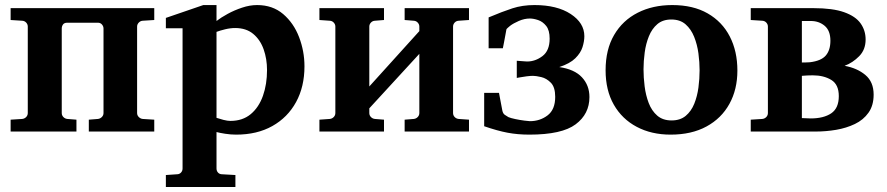

<svg xmlns="http://www.w3.org/2000/svg" viewBox="-20 -520 3506 759"><path d="M589.8 0H331.1V-46.9L367.2 -49.8Q376 -50.8 382.6 -57.4Q389.2 -64 389.2 -73.2V-407.2Q389.2 -416 383.1 -423.1Q377 -430.2 367.2 -430.2H246.1Q233.9 -430.2 229 -423.1Q224.1 -416 224.1 -407.2V-73.2Q224.1 -64 230.5 -57.4Q236.8 -50.8 246.1 -49.8L282.2 -46.9V0H22V-46.9L67.9 -49.8Q77.1 -50.8 83.5 -57.4Q89.8 -64 89.8 -73.2V-415Q89.8 -423.8 83.5 -430.7Q77.1 -437.5 67.9 -438L22 -440.9V-487.8H589.8V-440.9L543.9 -438Q535.2 -437.5 528.6 -430.7Q522 -423.8 522 -415V-73.2Q522 -64 528.6 -57.4Q535.2 -50.8 543.9 -49.8L589.8 -46.9Z M1183.6 -257.8Q1183.6 -177.2 1150.4 -116.5Q1117.2 -55.7 1056.6 -21.7Q996.1 12.2 913.6 12.2Q892.1 12.2 870.4 8.8Q848.6 5.4 835.9 2V146Q835.9 155.8 842 162.4Q848.1 168.9 857.9 168.9L910.6 171.9V219.2H635.7V171.9L679.7 168.9Q689 168.9 695.3 162.4Q701.7 155.8 701.7 146V-408.2H635.7V-449.2L783.7 -500H835.9V-437Q853.5 -450.7 879.9 -465.1Q906.2 -479.5 936.8 -489.7Q967.3 -500 996.6 -500Q1057.6 -500 1099.4 -464.4Q1141.1 -428.7 1162.4 -373Q1183.6 -317.4 1183.6 -257.8ZM1035.6 -243.2Q1035.6 -287.1 1022.2 -325Q1008.8 -362.8 981 -386Q953.1 -409.2 909.7 -409.2Q890.6 -409.2 869.6 -404.1Q848.6 -398.9 835.9 -394V-54.2Q847.2 -50.3 863.3 -46.1Q879.4 -42 890.6 -42Q939 -42 971.2 -68.8Q1003.4 -95.7 1019.5 -141.4Q1035.6 -187 1035.6 -243.2Z M1834 0H1579.6V-46.9L1615.7 -49.8Q1625 -50.8 1631.3 -57.4Q1637.7 -64 1637.7 -73.2V-307.1L1439.9 -91.8V-73.2Q1439.9 -64 1446.3 -57.4Q1452.6 -50.8 1461.9 -49.8L1498 -46.9V0H1242.7V-46.9L1283.7 -49.8Q1293 -50.8 1299.3 -57.4Q1305.7 -64 1305.7 -73.2V-415Q1305.7 -423.8 1299.3 -430.7Q1293 -437.5 1283.7 -438L1242.7 -440.9V-487.8H1498V-440.9L1461.9 -438Q1452.6 -437.5 1446.3 -430.7Q1439.9 -423.8 1439.9 -415V-178.2L1637.7 -397V-415Q1637.7 -423.8 1631.3 -430.7Q1625 -437.5 1615.7 -438L1579.6 -440.9V-487.8H1834V-440.9L1793 -438Q1783.7 -437.5 1777.3 -430.7Q1771 -423.8 1771 -415V-73.2Q1771 -64 1777.3 -57.4Q1783.7 -50.8 1793 -49.8L1834 -46.9Z M2072.8 12.2Q2026.4 12.2 1986.3 4.6Q1946.3 -2.9 1894 -21V-152.8H1952.6L1965.8 -83Q1968.3 -70.8 1975.8 -65.9Q1983.4 -61 1989.7 -57.1Q1998.5 -53.2 2017.1 -49.3Q2035.6 -45.4 2053 -43.2Q2070.3 -41 2074.7 -41Q2114.7 -41 2144.8 -64Q2174.8 -86.9 2174.8 -137.2Q2174.8 -175.3 2157.7 -192.9Q2140.6 -210.4 2119.6 -215.3Q2098.6 -220.2 2086.9 -220.2Q2077.1 -220.2 2061.8 -218.3Q2046.4 -216.3 2034.7 -214.1Q2022.9 -211.9 2022.9 -211.9V-279.8Q2043.9 -278.3 2052.5 -277.6Q2061 -276.9 2064 -276.9Q2096.2 -276.9 2124.5 -298.3Q2152.8 -319.8 2152.8 -367.2Q2152.8 -400.4 2139.2 -417.5Q2125.5 -434.6 2107.2 -440.7Q2088.9 -446.8 2074.7 -446.8Q2053.2 -446.8 2031.2 -437.3Q2009.3 -427.7 1996.6 -418Q1993.2 -415 1987.5 -410.2Q1981.9 -405.3 1981.9 -403.8Q1981.9 -403.8 1978.8 -386.7Q1975.6 -369.6 1972.2 -351.3Q1968.8 -333 1967.8 -329.1H1911.6V-451.2Q1965.8 -474.1 2005.6 -487.1Q2045.4 -500 2092.8 -500Q2182.1 -500 2236.1 -464.6Q2290 -429.2 2290 -377Q2290 -356.9 2282.7 -333.7Q2275.4 -310.5 2254.2 -289.6Q2232.9 -268.6 2190.9 -254.9Q2251 -246.1 2280.5 -214.4Q2310.1 -182.6 2310.1 -136.2Q2310.1 -69.3 2255.6 -28.6Q2201.2 12.2 2072.8 12.2Z M2895 -241.2Q2895 -166.5 2863.5 -109.4Q2832 -52.2 2772.9 -20Q2713.9 12.2 2630.9 12.2Q2555.2 12.2 2497.1 -18.6Q2439 -49.3 2406.5 -106.2Q2374 -163.1 2374 -242.2Q2374 -324.2 2407.7 -381.8Q2441.4 -439.5 2501 -469.7Q2560.5 -500 2637.7 -500Q2720.2 -500 2777.6 -467Q2835 -434.1 2865 -375.7Q2895 -317.4 2895 -241.2ZM2745.6 -242.2Q2745.6 -273.9 2741 -308.8Q2736.3 -343.8 2724.1 -374.3Q2711.9 -404.8 2690.2 -423.8Q2668.5 -442.9 2633.8 -442.9Q2600.1 -442.9 2578.6 -424.6Q2557.1 -406.2 2545.2 -376.7Q2533.2 -347.2 2528.6 -312.7Q2523.9 -278.3 2523.9 -246.1Q2523.9 -213.9 2528.3 -178.7Q2532.7 -143.6 2544.4 -112.8Q2556.2 -82 2578.1 -63Q2600.1 -43.9 2634.8 -43.9Q2668.9 -43.9 2690.7 -62Q2712.4 -80.1 2724.4 -109.6Q2736.3 -139.2 2741 -173.8Q2745.6 -208.5 2745.6 -242.2Z M3433.6 -146Q3433.6 -103 3413.3 -74.5Q3393.1 -45.9 3359.4 -29.8Q3325.7 -13.7 3285.4 -6.8Q3245.1 0 3204.6 0H2947.8V-46.9L2993.7 -49.8Q3002.9 -50.8 3009.3 -57.4Q3015.6 -64 3015.6 -73.2V-415Q3015.6 -423.8 3009.3 -430.7Q3002.9 -437.5 2993.7 -438L2947.8 -440.9V-487.8H3195.8Q3272 -487.8 3317.1 -471.7Q3362.3 -455.6 3382.1 -427.5Q3401.9 -399.4 3401.9 -363.8Q3401.9 -323.7 3376.5 -297.9Q3351.1 -272 3318.8 -259.8Q3368.2 -251 3400.9 -223.6Q3433.6 -196.3 3433.6 -146ZM3262.7 -358.9Q3262.7 -398.9 3240 -418Q3217.3 -437 3185.5 -437Q3182.6 -437 3168.5 -437Q3154.3 -437 3149.9 -437V-272.9Q3157.2 -272.9 3166.5 -273.2Q3175.8 -273.4 3181.6 -273.9Q3226.1 -279.3 3244.4 -300.5Q3262.7 -321.8 3262.7 -358.9ZM3295.9 -140.1Q3295.9 -186 3266.1 -204.1Q3236.3 -222.2 3192.9 -222.2Q3182.1 -222.2 3170.9 -221.7Q3159.7 -221.2 3149.9 -220.2V-53.2Q3155.3 -53.2 3167.5 -52.5Q3179.7 -51.8 3184.6 -51.8Q3235.8 -51.8 3265.9 -72Q3295.9 -92.3 3295.9 -140.1Z"/></svg>

Font: Charis
Style: Bold
Weight: 700
Designer: Walt Agee, Miriam Martin, Annie Olsen, Victor Gaultney, Lorna Priest, Alan Ward, Bob Hallissy, Martin Hosken, Sharon Cor
Foundry: SIL Global
Version: Version 7.000